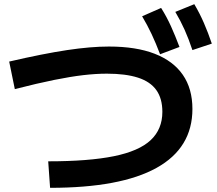

<svg xmlns="http://www.w3.org/2000/svg" viewBox="-20 -875 1040 920"><path d="M211 -102Q405 -102 525.5 -126.5Q646 -151 702 -203.5Q758 -256 758 -339Q758 -403 729 -443.5Q700 -484 641 -503Q582 -522 492 -522Q440 -522 379.5 -515Q319 -508 239.5 -492Q160 -476 51 -448L24 -580Q188 -618 301.5 -635Q415 -652 502 -652Q632 -652 721 -617.5Q810 -583 856 -516.5Q902 -450 902 -353Q902 -166 730 -70.5Q558 25 220 25ZM747 -615Q727 -668 706.5 -711.5Q686 -755 661 -797L752 -837Q779 -794 799.5 -748.5Q820 -703 840 -650ZM902 -635Q884 -689 864.5 -732.5Q845 -776 820 -818L911 -855Q937 -811 957 -765Q977 -719 995 -666Z"/></svg>

Font: M PLUS 1
Style: Bold
Weight: 700
Designer: Coji Morishita
Foundry: UNDERFOREST DESIGN
Version: Version 1.001